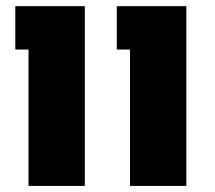

<svg xmlns="http://www.w3.org/2000/svg" viewBox="-20 -611 707 631"><path d="M30.3 0ZM407.2 -448.2H363.8V-590.8H592.3V0H407.2ZM73.7 -448.2H30.3V-590.8H258.8V0H73.7Z"/></svg>

Font: Heebo Black
Style: Regular
Weight: 900
Designer: Oded Ezer
Foundry: Meir Sadan
Version: Version 2.001; ttfautohint (v1.5.14-ce02) -l 8 -r 50 -G 200 